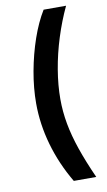

<svg xmlns="http://www.w3.org/2000/svg" viewBox="-99 -819 560 1003"><g transform="rotate(-10 180.5 -317.0)"><path d="M84.5 -294.9Q84.5 -376 100.3 -463.6Q116.2 -551.3 144 -631.6Q171.9 -711.9 208 -770.5H327.1Q292 -695.8 266.1 -613.8Q240.2 -531.7 226.6 -450.2Q212.9 -368.7 212.9 -294.9Q212.9 -229 224.9 -163.3Q236.8 -97.7 262.2 -23.9Q287.6 49.8 327.1 137.7H208Q147.5 35.6 116 -74.5Q84.5 -184.6 84.5 -294.9Z"/></g></svg>

Font: Inter 18pt SemiBold
Style: Regular
Weight: 600
Designer: Rasmus Andersson
Foundry: rsms
Version: Version 4.001;git-66647c0bb